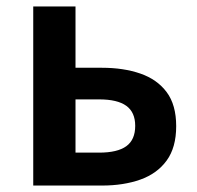

<svg xmlns="http://www.w3.org/2000/svg" viewBox="-20 -575 609 595"><path d="M83 0V-555H214V-365H296Q363 -365 415 -347Q467 -329 496.5 -289.5Q526 -250 526 -184Q526 -118 496.5 -77.5Q467 -37 415 -18.5Q363 0 296 0ZM214 -102H287Q344 -102 371.5 -122Q399 -142 399 -185Q399 -227 371.5 -247Q344 -267 287 -267H214Z"/></svg>

Font: Noto Sans TC SemiBold
Style: Regular
Weight: 600
Designer: Ryoko NISHIZUKA  (kana, bopomofo & ideographs); Paul D. Hunt (Latin, Greek & Cyrillic); Sandoll Communications , Soo-you
Foundry: Adobe
Version: Version 2.004-H2;hotconv 1.0.118;makeotfexe 2.5.65603